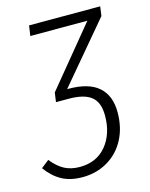

<svg xmlns="http://www.w3.org/2000/svg" viewBox="-155 -595 682 871"><g transform="rotate(-15 186.0 -159.0)"><path d="M395 -479 159 -199H165Q260 -199 306.5 -158Q353 -117 353 -39Q353 33 324 88Q295 143 242.5 174Q190 205 124 205Q67 205 27 183Q-13 161 -44 118L-7 89Q22 125 52.5 141Q83 157 124 157Q203 157 248.5 102Q294 47 294 -39Q294 -101 260.5 -128Q227 -155 155 -155H94L95 -156L101 -199L328 -475H60L67 -523H401Z"/></g></svg>

Font: Fira Sans Condensed Light
Style: Italic
Weight: 300
Width: 3
Italic angle: -8°
Designer: Carrois Corporate & Edenspiekermann AG
Foundry: Carrois Corporate GbR & Edenspiekermann AG
Version: Version 4.203